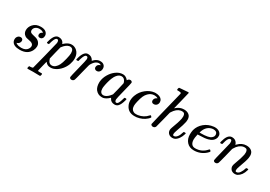

<svg xmlns="http://www.w3.org/2000/svg" viewBox="20 -1669 3986 2837"><g transform="rotate(30 2013.5 -250.0)"><path d="M118 -160Q137 -160 148.5 -149Q160 -138 160 -120Q160 -103 150.5 -87Q141 -71 125 -63Q112 -58 111 -58Q108 -57 107 -56.5Q106 -56 107 -55Q110 -50 125 -42Q154 -27 201 -27Q277 -27 308 -76Q323 -101 323 -122Q323 -154 290 -170Q281 -176 240 -184Q235 -185 224.5 -187.5Q214 -190 210.5 -190.5Q207 -191 200.5 -193Q194 -195 190.5 -196.5Q187 -198 182.5 -200.5Q178 -203 172 -207Q131 -236 131 -289Q131 -345 172 -390Q218 -442 300 -442Q397 -442 417 -374Q419 -369 419 -355Q419 -327 404 -309.5Q389 -292 364 -292Q348 -292 338 -301Q328 -310 328 -326Q328 -359 358 -374Q366 -378 367 -378Q370 -378 366 -383Q342 -405 297 -405Q258 -405 231 -383Q204 -361 204 -326Q204 -308 219 -294Q229 -285 270 -276Q316 -266 330 -259Q377 -238 393 -189Q395 -183 396 -163Q396 -129 379 -92Q330 10 195 10Q88 10 60 -52Q53 -67 53 -87Q53 -118 71.5 -139Q90 -160 118 -160Z M498 -278Q492 -284 492 -287Q492 -295 505 -334Q524 -392 550 -418Q574 -442 603 -442Q678 -442 699 -378L709 -387Q754 -429 802 -440Q814 -442 827 -442Q840 -442 852 -440Q904 -428 935 -386.5Q966 -345 966 -281Q966 -234 947 -179Q922 -113 873 -63.5Q824 -14 766 4Q744 10 718 10Q665 10 635 -31L630 -36Q629 -35 608 51Q587 137 587 138Q587 140 587.5 141.5Q588 143 589.5 144Q591 145 592.5 145.5Q594 146 596.5 146.5Q599 147 601.5 147Q604 147 608 147.5Q612 148 615 148Q618 148 623 148Q628 148 632 148H657Q662 155 662.5 157Q663 159 660 175Q657 187 654 190.5Q651 194 641 194Q625 194 588.5 193Q552 192 534 192Q464 192 445 194H437Q431 188 430.5 185.5Q430 183 433 167Q437 154 439 151L443 148H463Q497 147 502 136Q505 130 563.5 -103Q622 -336 624 -350Q625 -355 625 -364Q625 -405 600 -405Q588 -405 580 -398Q556 -379 532 -287Q532 -286 531 -283.5Q530 -281 529.5 -280.5Q529 -280 528 -279Q527 -278 524.5 -278Q522 -278 520 -278Q518 -278 512 -278ZM701 -322 674 -215Q647 -108 647 -102Q654 -78 660 -67Q682 -26 721 -26Q753 -26 780 -48.5Q807 -71 825 -107Q843 -141 862 -219Q880 -291 880 -325Q880 -405 819 -405Q817 -405 812.5 -404.5Q808 -404 807 -404Q755 -393 709 -332Q707 -330 704 -326Z M1080 11Q1066 11 1056 3.5Q1046 -4 1046 -17Q1046 -30 1086 -189Q1126 -348 1126 -366Q1126 -405 1100 -405Q1089 -405 1081 -398Q1057 -379 1033 -287Q1033 -286 1032 -283.5Q1031 -281 1030.5 -280.5Q1030 -280 1029 -279Q1028 -278 1025.5 -278Q1023 -278 1021 -278Q1019 -278 1013 -278H999Q993 -284 993 -287Q993 -295 1006 -334Q1025 -392 1051 -418Q1075 -442 1104 -442Q1143 -442 1168 -423Q1190 -406 1197 -388Q1199 -382 1200 -381.5Q1201 -381 1208 -389Q1245 -430 1293 -440Q1299 -441 1319 -441Q1356 -441 1379 -420Q1402 -399 1402 -363Q1402 -331 1384.5 -309.5Q1367 -288 1338 -288Q1319 -288 1306.5 -299Q1294 -310 1294 -328Q1294 -377 1350 -392Q1328 -405 1314 -405Q1293 -405 1274 -395Q1241 -379 1211 -331Q1201 -315 1196 -298Q1191 -281 1162 -165Q1128 -25 1123 -16Q1110 11 1080 11Z M1872 -394Q1872 -381 1834.5 -233.5Q1797 -86 1797 -68Q1797 -26 1825 -26Q1834 -27 1845 -35Q1866 -55 1886 -131Q1892 -151 1896 -152Q1898 -153 1906 -153H1910Q1929 -153 1929 -145Q1929 -141 1926 -129Q1904 -45 1872 -13Q1849 10 1816 10Q1753 10 1728 -39Q1723 -52 1723 -51Q1722 -52 1719 -50Q1717 -48 1715 -46Q1667 -1 1620 9Q1614 10 1595 10Q1529 10 1486 -45Q1456 -89 1456 -157Q1456 -173 1457 -179Q1464 -243 1498.5 -301.5Q1533 -360 1581 -396Q1639 -441 1703 -441Q1753 -441 1793 -392Q1809 -422 1839 -422Q1852 -422 1862 -414Q1872 -406 1872 -394ZM1541 -106Q1541 -70 1556.5 -48Q1572 -26 1602 -26Q1631 -26 1664 -50Q1676 -58 1696.5 -80Q1717 -102 1721 -110Q1723 -114 1748.5 -217Q1774 -320 1774 -328Q1774 -340 1763 -362Q1741 -405 1700 -405Q1660 -405 1629.5 -371Q1599 -337 1583 -293Q1554 -214 1542 -129Q1542 -126 1541.5 -118Q1541 -110 1541 -106Z M2379 -355Q2379 -324 2360 -304.5Q2341 -285 2312 -285Q2293 -285 2282 -295.5Q2271 -306 2271 -325Q2271 -342 2281 -358Q2291 -374 2307 -381Q2315 -386 2318 -386Q2322 -386 2311 -393Q2292 -404 2258 -404Q2203 -404 2158 -359Q2132 -333 2116 -297Q2100 -261 2084 -194Q2073 -147 2073 -119Q2073 -47 2136 -28Q2144 -26 2161 -26Q2176 -26 2192 -28Q2286 -42 2346 -111Q2355 -121 2358 -121Q2362 -121 2371 -112Q2383 -100 2380 -95Q2376 -84 2350 -61Q2288 -5 2193 9Q2171 11 2154 11Q2047 11 2005 -77Q1986 -114 1986 -159Q1986 -205 2005 -253Q2034 -328 2099.5 -380.5Q2165 -433 2239 -441Q2245 -442 2258 -442Q2293 -442 2323 -431Q2379 -407 2379 -355Z M2799 10Q2760 10 2735 -13.5Q2710 -37 2710 -74Q2710 -90 2720 -118Q2767 -239 2780 -307Q2783 -322 2783 -345Q2783 -404 2734 -404Q2716 -404 2708 -402Q2641 -388 2590 -306L2583 -293L2549 -158Q2517 -28 2512 -16Q2499 11 2468 11Q2456 11 2444.5 3.5Q2433 -4 2433 -16Q2433 -28 2580 -616Q2580 -628 2574 -632Q2563 -636 2534 -637H2513Q2507 -643 2506.5 -645Q2506 -647 2509 -664Q2514 -683 2522 -683Q2523 -683 2594.5 -688.5Q2666 -694 2667 -694Q2679 -694 2679 -685Q2679 -677 2642 -531.5Q2605 -386 2605 -383Q2605 -381 2612 -388Q2671 -442 2742 -442Q2797 -442 2830 -415Q2863 -388 2863 -336Q2863 -313 2860 -298Q2851 -247 2805 -121Q2787 -72 2787 -50Q2788 -36 2792 -31Q2796 -26 2807 -26Q2835 -26 2859.5 -56.5Q2884 -87 2898 -138Q2901 -149 2904 -151Q2907 -153 2920 -153Q2940 -153 2940 -146Q2940 -139 2936 -130Q2924 -87 2899.5 -51.5Q2875 -16 2843 1Q2824 10 2799 10Z M3166 11Q3090 11 3045 -39Q3000 -89 3000 -168Q3000 -206 3008 -243Q3029 -321 3094.5 -376Q3160 -431 3252 -441Q3253 -442 3268 -442H3271Q3313 -442 3342.5 -423.5Q3372 -405 3381 -373Q3382 -369 3382 -355Q3382 -337 3380 -330Q3359 -259 3271 -237Q3222 -224 3137 -223Q3100 -223 3099 -221Q3099 -220 3097 -208Q3086 -159 3086 -128Q3086 -81 3107 -53.5Q3128 -26 3170 -26Q3282 -26 3355 -111Q3364 -121 3367 -121Q3371 -121 3380 -112Q3392 -100 3389 -95Q3385 -84 3359 -61Q3277 11 3166 11ZM3334 -353Q3328 -405 3266 -405Q3231 -405 3194 -385Q3145 -356 3121 -294Q3110 -264 3110 -261Q3110 -260 3130 -260Q3163 -260 3191 -262Q3250 -267 3279 -279Q3308 -291 3327 -319Q3334 -334 3334 -353Z M3535 11Q3521 11 3511 3.5Q3501 -4 3501 -17Q3501 -30 3539 -180Q3577 -330 3579 -343Q3580 -348 3580 -366Q3580 -405 3556 -405Q3533 -405 3514 -368Q3503 -347 3493 -305Q3487 -285 3487 -284Q3485 -278 3468 -278H3454Q3448 -284 3448 -287Q3448 -291 3453 -308Q3483 -426 3545 -440Q3553 -442 3562 -442Q3621 -442 3647 -397Q3658 -378 3658 -369Q3658 -367 3659 -367L3670 -378Q3732 -442 3809 -442Q3864 -442 3897 -415Q3930 -388 3930 -336Q3930 -313 3927 -298Q3917 -241 3872 -123Q3854 -75 3854 -52Q3854 -26 3871 -26Q3905 -26 3929.5 -62Q3954 -98 3967 -145Q3969 -153 3987 -153Q4007 -153 4007 -146Q4007 -139 4003 -130Q3977 -37 3909 1Q3891 10 3866 10Q3828 10 3801 -14Q3777 -42 3777 -73Q3777 -92 3791 -129Q3835 -246 3847 -307Q3850 -322 3850 -345Q3850 -404 3801 -404Q3783 -404 3775 -402Q3705 -387 3656 -303L3649 -291L3616 -157Q3583 -26 3578 -16Q3565 11 3535 11Z"/></g></svg>

Font: KaTeX_Math
Style: Italic
Weight: 400
Version: Version 3699957226